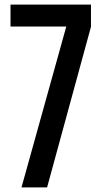

<svg xmlns="http://www.w3.org/2000/svg" viewBox="-20 -820 448 840"><path d="M74 0 270 -704H26V-800H378V-703L186 0Z"/></svg>

Font: Big Shoulders Display
Style: Bold
Weight: 700
Designer: Patric King
Foundry: XO Type Co
Version: Version 1.000; ttfautohint (v1.8.2)